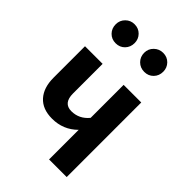

<svg xmlns="http://www.w3.org/2000/svg" viewBox="-232 -873 963 963"><g transform="rotate(45 249.5 -391.5)"><path d="M65 -716Q65 -744 84.5 -763.5Q104 -783 132 -783Q161 -783 180 -763.5Q199 -744 199 -716Q199 -687 180 -667.5Q161 -648 132 -648Q103 -648 84 -667.5Q65 -687 65 -716ZM267 -716Q267 -744 287 -763.5Q307 -783 335 -783Q364 -783 383 -763.5Q402 -744 402 -716Q402 -687 383 -667.5Q364 -648 335 -648Q306 -648 286.5 -667.5Q267 -687 267 -716ZM308 -529H433V0H308V-210Q253 -155 174 -155Q106 -155 70 -195Q34 -235 34 -306V-529H159V-319Q159 -250 216 -250Q271 -250 308 -295Z"/></g></svg>

Font: Fira Sans Condensed Medium
Style: Regular
Weight: 500
Width: 3
Designer: Carrois Corporate & Edenspiekermann AG
Foundry: Carrois Corporate GbR & Edenspiekermann AG
Version: Version 4.203;PS 004.203;hotconv 1.0.88;makeotf.lib2.5.64775